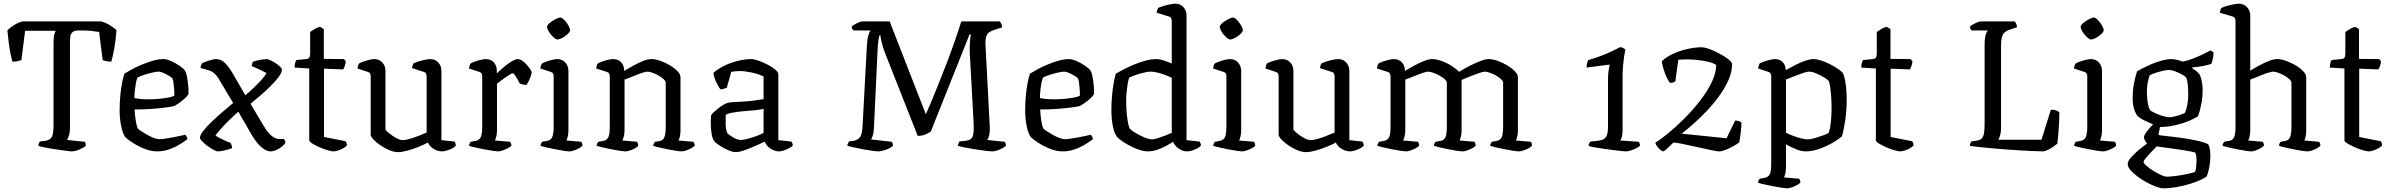

<svg xmlns="http://www.w3.org/2000/svg" viewBox="-20 -820 12955 1040"><path d="M368 0Q362 0 344 -2.5Q326 -5 303 -8Q280 -11 256.5 -15Q233 -19 214.5 -23Q196 -27 188 -30Q188 -37 191 -44Q194 -51 196 -54L224 -57Q243 -60 253 -68.5Q263 -77 266.5 -96Q270 -115 270 -148V-595Q270 -619 274 -633Q278 -647 282 -653H116L96 -495Q90 -492 76.5 -489Q63 -486 47 -486Q43 -500 37.5 -526.5Q32 -553 27.5 -587Q23 -621 20 -656Q34 -670 57 -684.5Q80 -699 102 -704H529Q553 -697 576 -683Q599 -669 611 -656Q607 -600 598.5 -555Q590 -510 583 -486Q568 -486 554.5 -489Q541 -492 536 -495L517 -647Q499 -650 471 -653Q443 -656 407 -655Q383 -655 373 -646Q363 -637 361 -623.5Q359 -610 359 -594V-126Q359 -103 353.5 -86Q348 -69 343 -62L439 -52Q441 -51 443 -44Q445 -37 445 -30Q431 -19 408.5 -9.5Q386 0 368 0Z M831 0Q804 0 775.5 -9.5Q747 -19 722 -33Q697 -47 680 -59.5Q663 -72 658 -78Q644 -98 636 -138Q628 -178 628 -222Q628 -263 631.5 -301Q635 -339 641 -370Q647 -401 654 -421Q668 -430 692.5 -443.5Q717 -457 747 -469.5Q777 -482 808 -491Q839 -500 866 -500Q882 -500 906 -489.5Q930 -479 951.5 -464.5Q973 -450 981 -439Q988 -430 992.5 -406.5Q997 -383 999.5 -356Q1002 -329 1001 -310Q992 -296 977.5 -283.5Q963 -271 948.5 -261Q934 -251 925 -246Q915 -243 883 -238.5Q851 -234 805.5 -230.5Q760 -227 709 -227Q711 -192 716 -162.5Q721 -133 727 -123Q732 -118 746.5 -108.5Q761 -99 779 -89Q797 -79 814 -72.5Q831 -66 843 -66Q855 -66 875 -69Q895 -72 916.5 -76Q938 -80 956 -84Q974 -88 983 -90Q987 -87 991 -80Q995 -73 995 -66Q974 -50 947.5 -34.5Q921 -19 891.5 -9.5Q862 0 831 0ZM785 -282Q811 -282 838.5 -284.5Q866 -287 889 -291Q912 -295 924 -301Q925 -314 923.5 -333.5Q922 -353 920 -370Q918 -387 914 -395Q912 -399 897.5 -408Q883 -417 866.5 -424.5Q850 -432 839 -432Q828 -432 804 -426.5Q780 -421 757 -413.5Q734 -406 724 -399Q719 -386 715.5 -366.5Q712 -347 710 -326.5Q708 -306 708 -289Q720 -286 741.5 -284Q763 -282 785 -282Z M1161 0Q1152 0 1135.5 -9Q1119 -18 1102.5 -30.5Q1086 -43 1074.5 -55Q1063 -67 1063 -73Q1063 -87 1080 -109.5Q1097 -132 1124.5 -158.5Q1152 -185 1183.5 -212Q1215 -239 1243 -262L1172 -381Q1164 -396 1155.5 -407Q1147 -418 1135.5 -427Q1124 -436 1105 -441L1066 -452Q1067 -460 1070 -467.5Q1073 -475 1076 -478Q1085 -483 1099.5 -488Q1114 -493 1128 -496.5Q1142 -500 1149 -500Q1178 -500 1199 -478.5Q1220 -457 1237 -428L1309 -304Q1335 -326 1358 -348Q1381 -370 1398 -389.5Q1415 -409 1424 -424Q1414 -430 1398 -437.5Q1382 -445 1367 -452Q1352 -459 1343 -462Q1344 -470 1346 -476Q1348 -482 1351 -486Q1359 -489 1373 -492.5Q1387 -496 1401 -498Q1415 -500 1423 -500Q1431 -500 1445 -493.5Q1459 -487 1473.5 -477.5Q1488 -468 1497.5 -458.5Q1507 -449 1507 -443Q1507 -427 1490 -404Q1473 -381 1447 -355Q1421 -329 1392 -304Q1363 -279 1337 -258L1409 -137Q1431 -100 1452 -83.5Q1473 -67 1492 -67H1517Q1520 -65 1523 -59.5Q1526 -54 1526 -47Q1520 -36 1506 -25Q1492 -14 1475.5 -7Q1459 0 1445 0Q1422 0 1394 -24.5Q1366 -49 1339 -97L1271 -215Q1246 -193 1220.5 -168Q1195 -143 1175.5 -121Q1156 -99 1147 -86Q1157 -79 1171.5 -71.5Q1186 -64 1201.5 -57Q1217 -50 1229 -46Q1231 -42 1234 -34.5Q1237 -27 1237 -18Q1229 -14 1214.5 -10Q1200 -6 1185 -3Q1170 0 1161 0Z M1787 0Q1776 0 1754 -6.5Q1732 -13 1709.5 -23Q1687 -33 1671 -43Q1655 -53 1655 -60V-449L1576 -454Q1576 -471 1579.5 -481.5Q1583 -492 1586 -495L1638 -500Q1651 -501 1655.5 -508.5Q1660 -516 1660 -534V-647Q1671 -655 1686.5 -664Q1702 -673 1716 -674L1734 -662V-501L1843 -500L1853 -488Q1852 -474 1847.5 -462Q1843 -450 1839 -444L1735 -448V-78L1852 -55Q1854 -52 1856.5 -46.5Q1859 -41 1859 -32Q1852 -24 1838.5 -16.5Q1825 -9 1810.5 -4.5Q1796 0 1787 0Z M2137 4Q2114 4 2088 -7Q2062 -18 2039 -34Q2016 -50 2002 -65.5Q1988 -81 1988 -90V-407Q1988 -416 1984.5 -422Q1981 -428 1971 -431L1916 -449Q1918 -460 1920.5 -467Q1923 -474 1926 -477Q1941 -485 1967 -492.5Q1993 -500 2007 -500Q2034 -500 2051 -481.5Q2068 -463 2068 -436V-116Q2078 -106 2094.5 -93Q2111 -80 2129.5 -70.5Q2148 -61 2162 -61Q2175 -61 2198.5 -67.5Q2222 -74 2247 -84Q2272 -94 2291 -102V-407Q2291 -416 2287 -422.5Q2283 -429 2274 -431L2212 -451Q2213 -461 2215.5 -467.5Q2218 -474 2220 -477Q2231 -482 2248.5 -487.5Q2266 -493 2283.5 -496.5Q2301 -500 2311 -500Q2337 -500 2354 -481.5Q2371 -463 2371 -436V-61L2442 -53Q2444 -50 2446.5 -44Q2449 -38 2449 -31Q2443 -23 2429 -16Q2415 -9 2400 -4.5Q2385 0 2375 0Q2350 0 2327.5 -14.5Q2305 -29 2298 -48Q2276 -36 2246 -24Q2216 -12 2186.5 -4Q2157 4 2137 4Z M2678 0Q2671 0 2650 -3Q2629 -6 2603.5 -11Q2578 -16 2555.5 -21Q2533 -26 2521 -30Q2521 -37 2524 -43Q2527 -49 2530 -52L2557 -57Q2568 -59 2576 -66Q2584 -73 2588 -89Q2592 -105 2592 -132V-407Q2592 -416 2588.5 -422Q2585 -428 2575 -431L2520 -449Q2522 -460 2524.5 -467Q2527 -474 2530 -477Q2545 -485 2571 -492.5Q2597 -500 2611 -500Q2638 -500 2654.5 -482.5Q2671 -465 2671 -437V-423Q2680 -431 2695 -444.5Q2710 -458 2726.5 -470.5Q2743 -483 2758.5 -491.5Q2774 -500 2785 -500Q2796 -500 2809 -491Q2822 -482 2833.5 -469Q2845 -456 2852.5 -444.5Q2860 -433 2860 -428Q2860 -423 2856 -410.5Q2852 -398 2845.5 -384Q2839 -370 2831 -360Q2821 -360 2811 -363Q2801 -366 2796 -367Q2790 -379 2782.5 -392Q2775 -405 2768.5 -414Q2762 -423 2757 -423Q2752 -423 2740 -415.5Q2728 -408 2714 -398Q2700 -388 2688 -379Q2676 -370 2672 -366V-115Q2672 -94 2668 -79.5Q2664 -65 2661 -59L2743 -52Q2745 -50 2747.5 -44.5Q2750 -39 2750 -31Q2744 -24 2730.5 -17Q2717 -10 2702.5 -5Q2688 0 2678 0Z M3065 0Q3057 0 3036 -3Q3015 -6 2990 -11Q2965 -16 2942.5 -21Q2920 -26 2908 -30Q2908 -37 2911 -43Q2914 -49 2917 -52L2944 -57Q2955 -59 2963 -66Q2971 -73 2975 -89Q2979 -105 2979 -132V-407Q2979 -416 2975.5 -422Q2972 -428 2962 -431L2907 -449Q2908 -459 2911 -466.5Q2914 -474 2917 -477Q2932 -485 2958 -492.5Q2984 -500 2998 -500Q3025 -500 3042 -481.5Q3059 -463 3059 -436V-115Q3059 -94 3055 -79.5Q3051 -65 3048 -59L3129 -52Q3131 -48 3133 -43Q3135 -38 3135 -31Q3130 -24 3116.5 -17Q3103 -10 3089 -5Q3075 0 3065 0ZM2999 -606Q2993 -606 2983 -614Q2973 -622 2964 -633Q2955 -644 2949 -655.5Q2943 -667 2943 -674Q2943 -681 2951 -689.5Q2959 -698 2971.5 -706Q2984 -714 2996 -719.5Q3008 -725 3015 -725Q3022 -725 3031 -717Q3040 -709 3048.5 -697.5Q3057 -686 3062.5 -675Q3068 -664 3068 -656Q3068 -650 3060.5 -641.5Q3053 -633 3041.5 -624.5Q3030 -616 3018 -611Q3006 -606 2999 -606Z M3367 0Q3360 0 3339.5 -3Q3319 -6 3293.5 -11Q3268 -16 3246 -21Q3224 -26 3212 -30Q3212 -37 3215.5 -43.5Q3219 -50 3221 -52L3248 -57Q3264 -59 3273.5 -73.5Q3283 -88 3283 -132V-407Q3283 -415 3279.5 -421.5Q3276 -428 3266 -431L3209 -449Q3211 -461 3213 -466.5Q3215 -472 3219 -477Q3234 -485 3260 -492.5Q3286 -500 3300 -500Q3329 -500 3345 -482.5Q3361 -465 3361 -436Q3384 -450 3410.5 -464.5Q3437 -479 3463 -489.5Q3489 -500 3508 -500Q3530 -500 3557 -490.5Q3584 -481 3609 -466Q3634 -451 3650 -434Q3666 -417 3666 -402V-115Q3666 -94 3662.5 -79.5Q3659 -65 3655 -59L3736 -52Q3739 -48 3741 -42.5Q3743 -37 3743 -31Q3737 -24 3724 -17Q3711 -10 3696.5 -5Q3682 0 3672 0Q3664 0 3643.5 -3Q3623 -6 3598.5 -11Q3574 -16 3552 -21Q3530 -26 3519 -30Q3519 -38 3522 -43.5Q3525 -49 3528 -52L3553 -56Q3564 -58 3571 -64.5Q3578 -71 3582 -87Q3586 -103 3586 -132V-371Q3586 -381 3574.5 -391.5Q3563 -402 3546 -411.5Q3529 -421 3512.5 -426.5Q3496 -432 3487 -432Q3480 -432 3463.5 -427Q3447 -422 3427 -414Q3407 -406 3389.5 -399Q3372 -392 3363 -389V-116Q3363 -96 3359 -81Q3355 -66 3351 -59L3431 -52Q3433 -48 3435 -42.5Q3437 -37 3437 -31Q3432 -23 3418.5 -16Q3405 -9 3391 -4.5Q3377 0 3367 0Z M3966 4Q3949 4 3923.5 -7Q3898 -18 3876.5 -32.5Q3855 -47 3848 -56Q3840 -66 3835 -93Q3830 -120 3830 -152Q3830 -164 3830.5 -174.5Q3831 -185 3832 -195Q3833 -200 3843.5 -210Q3854 -220 3869 -232Q3884 -244 3899.5 -253Q3915 -262 3926 -264Q3935 -266 3952.5 -267Q3970 -268 3992 -269Q4006 -270 4022 -271Q4038 -272 4054.5 -274Q4071 -276 4086.5 -278.5Q4102 -281 4116 -283V-406Q4086 -420 4050.5 -427.5Q4015 -435 3986 -435Q3974 -435 3962.5 -434Q3951 -433 3941 -431L3917 -345Q3913 -344 3905 -340.5Q3897 -337 3882 -336Q3873 -349 3861 -372.5Q3849 -396 3844 -425Q3864 -443 3889.5 -457Q3915 -471 3943 -480.5Q3971 -490 3998.5 -495Q4026 -500 4049 -500Q4064 -500 4088.5 -491.5Q4113 -483 4138 -470Q4163 -457 4179.5 -443Q4196 -429 4196 -418V-61L4267 -53Q4269 -51 4271.5 -45Q4274 -39 4274 -31Q4268 -24 4254 -17Q4240 -10 4225.5 -5Q4211 0 4200 0Q4185 0 4168.5 -7Q4152 -14 4140 -26Q4128 -38 4122 -53Q4096 -40 4065.5 -27Q4035 -14 4008.5 -5Q3982 4 3966 4ZM3994 -62Q4006 -62 4029.5 -68Q4053 -74 4077 -83Q4101 -92 4116 -100V-230Q4090 -225 4064.5 -222.5Q4039 -220 4011 -218Q3980 -215 3951.5 -210.5Q3923 -206 3911 -198Q3910 -176 3910.5 -147.5Q3911 -119 3920 -99Q3931 -87 3953 -74.5Q3975 -62 3994 -62Z M4736 0Q4729 0 4706.5 -3Q4684 -6 4656.5 -11Q4629 -16 4605 -21.5Q4581 -27 4570 -30Q4570 -38 4573.5 -44.5Q4577 -51 4579 -54L4603 -57Q4621 -61 4631.5 -69.5Q4642 -78 4647 -97.5Q4652 -117 4653 -152L4676 -579Q4678 -611 4684.5 -631Q4691 -651 4695 -655H4603Q4600 -659 4597 -663Q4594 -667 4593 -675Q4598 -681 4609 -687.5Q4620 -694 4632.5 -699Q4645 -704 4650 -704H4799L4995 -201Q5007 -227 5025 -270.5Q5043 -314 5065 -368.5Q5087 -423 5109.5 -482Q5132 -541 5152 -598.5Q5172 -656 5187 -704H5396Q5400 -699 5404 -691Q5408 -683 5408 -672L5368 -659Q5352 -654 5340 -646.5Q5328 -639 5322.5 -623.5Q5317 -608 5318 -578L5341 -138Q5343 -108 5338 -87.5Q5333 -67 5327 -62L5422 -52Q5425 -48 5427 -43Q5429 -38 5429 -30Q5416 -19 5394 -9.5Q5372 0 5354 0Q5346 0 5327.5 -2Q5309 -4 5286 -7.5Q5263 -11 5239.5 -15Q5216 -19 5197 -23Q5178 -27 5169 -30Q5169 -37 5172 -44Q5175 -51 5177 -54L5210 -57Q5228 -60 5238.5 -67Q5249 -74 5252.5 -97Q5256 -120 5253 -169L5233 -533Q5232 -569 5234 -595.5Q5236 -622 5239 -632L5232 -634L5022 -108Q5015 -102 4996 -93Q4977 -84 4951 -84L4773 -535Q4762 -565 4756 -589.5Q4750 -614 4749 -628H4743Q4742 -622 4739 -606Q4736 -590 4734 -559L4714 -130Q4713 -100 4707 -83.5Q4701 -67 4697 -65L4810 -52Q4812 -51 4814.5 -44Q4817 -37 4817 -30Q4807 -21 4792 -14.5Q4777 -8 4762.5 -4Q4748 0 4736 0Z M5736 0Q5709 0 5680.5 -9.5Q5652 -19 5627 -33Q5602 -47 5585 -59.5Q5568 -72 5563 -78Q5549 -98 5541 -138Q5533 -178 5533 -222Q5533 -263 5536.5 -301Q5540 -339 5546 -370Q5552 -401 5559 -421Q5573 -430 5597.5 -443.5Q5622 -457 5652 -469.5Q5682 -482 5713 -491Q5744 -500 5771 -500Q5787 -500 5811 -489.5Q5835 -479 5856.5 -464.5Q5878 -450 5886 -439Q5893 -430 5897.5 -406.5Q5902 -383 5904.5 -356Q5907 -329 5906 -310Q5897 -296 5882.5 -283.5Q5868 -271 5853.5 -261Q5839 -251 5830 -246Q5820 -243 5788 -238.5Q5756 -234 5710.5 -230.5Q5665 -227 5614 -227Q5616 -192 5621 -162.5Q5626 -133 5632 -123Q5637 -118 5651.5 -108.5Q5666 -99 5684 -89Q5702 -79 5719 -72.5Q5736 -66 5748 -66Q5760 -66 5780 -69Q5800 -72 5821.5 -76Q5843 -80 5861 -84Q5879 -88 5888 -90Q5892 -87 5896 -80Q5900 -73 5900 -66Q5879 -50 5852.5 -34.5Q5826 -19 5796.5 -9.5Q5767 0 5736 0ZM5690 -282Q5716 -282 5743.5 -284.5Q5771 -287 5794 -291Q5817 -295 5829 -301Q5830 -314 5828.5 -333.5Q5827 -353 5825 -370Q5823 -387 5819 -395Q5817 -399 5802.5 -408Q5788 -417 5771.5 -424.5Q5755 -432 5744 -432Q5733 -432 5709 -426.5Q5685 -421 5662 -413.5Q5639 -406 5629 -399Q5624 -386 5620.5 -366.5Q5617 -347 5615 -326.5Q5613 -306 5613 -289Q5625 -286 5646.5 -284Q5668 -282 5690 -282Z M6199 0Q6175 0 6148 -9.5Q6121 -19 6097 -32Q6073 -45 6055.5 -57.5Q6038 -70 6031 -78Q6015 -98 6007.5 -138.5Q6000 -179 6000 -223Q6000 -264 6003.5 -302Q6007 -340 6012.5 -370.5Q6018 -401 6024 -421Q6039 -430 6065 -443.5Q6091 -457 6122 -470Q6153 -483 6185 -491.5Q6217 -500 6245 -500Q6260 -500 6282 -493Q6304 -486 6327 -476V-707Q6327 -714 6324 -721Q6321 -728 6310 -731L6245 -751Q6246 -759 6248.5 -766Q6251 -773 6253 -777Q6263 -782 6281 -787.5Q6299 -793 6318 -796.5Q6337 -800 6347 -800Q6373 -800 6390 -781.5Q6407 -763 6407 -736V-61L6478 -53Q6480 -51 6482.5 -44.5Q6485 -38 6485 -31Q6478 -23 6464.5 -16Q6451 -9 6436.5 -4.5Q6422 0 6411 0Q6394 0 6378 -7.5Q6362 -15 6350.5 -27Q6339 -39 6334 -52Q6316 -40 6293 -28Q6270 -16 6246 -8Q6222 0 6199 0ZM6220 -65Q6230 -65 6248 -70.5Q6266 -76 6287.5 -84Q6309 -92 6327 -100V-399Q6312 -406 6291 -414Q6270 -422 6249 -427Q6228 -432 6212 -432Q6199 -432 6176 -426.5Q6153 -421 6130.5 -413.5Q6108 -406 6097 -400Q6092 -389 6088.5 -368Q6085 -347 6082.5 -322Q6080 -297 6080 -273Q6080 -238 6083 -206.5Q6086 -175 6090.5 -153Q6095 -131 6100 -123Q6105 -117 6119 -107.5Q6133 -98 6151.5 -88.5Q6170 -79 6188.5 -72Q6207 -65 6220 -65Z M6709 0Q6701 0 6680 -3Q6659 -6 6634 -11Q6609 -16 6586.5 -21Q6564 -26 6552 -30Q6552 -37 6555 -43Q6558 -49 6561 -52L6588 -57Q6599 -59 6607 -66Q6615 -73 6619 -89Q6623 -105 6623 -132V-407Q6623 -416 6619.5 -422Q6616 -428 6606 -431L6551 -449Q6552 -459 6555 -466.5Q6558 -474 6561 -477Q6576 -485 6602 -492.5Q6628 -500 6642 -500Q6669 -500 6686 -481.5Q6703 -463 6703 -436V-115Q6703 -94 6699 -79.5Q6695 -65 6692 -59L6773 -52Q6775 -48 6777 -43Q6779 -38 6779 -31Q6774 -24 6760.5 -17Q6747 -10 6733 -5Q6719 0 6709 0ZM6643 -606Q6637 -606 6627 -614Q6617 -622 6608 -633Q6599 -644 6593 -655.5Q6587 -667 6587 -674Q6587 -681 6595 -689.5Q6603 -698 6615.5 -706Q6628 -714 6640 -719.5Q6652 -725 6659 -725Q6666 -725 6675 -717Q6684 -709 6692.5 -697.5Q6701 -686 6706.5 -675Q6712 -664 6712 -656Q6712 -650 6704.5 -641.5Q6697 -633 6685.5 -624.5Q6674 -616 6662 -611Q6650 -606 6643 -606Z M7055 4Q7032 4 7006 -7Q6980 -18 6957 -34Q6934 -50 6920 -65.5Q6906 -81 6906 -90V-407Q6906 -416 6902.5 -422Q6899 -428 6889 -431L6834 -449Q6836 -460 6838.5 -467Q6841 -474 6844 -477Q6859 -485 6885 -492.5Q6911 -500 6925 -500Q6952 -500 6969 -481.5Q6986 -463 6986 -436V-116Q6996 -106 7012.5 -93Q7029 -80 7047.5 -70.5Q7066 -61 7080 -61Q7093 -61 7116.5 -67.5Q7140 -74 7165 -84Q7190 -94 7209 -102V-407Q7209 -416 7205 -422.5Q7201 -429 7192 -431L7130 -451Q7131 -461 7133.5 -467.5Q7136 -474 7138 -477Q7149 -482 7166.5 -487.5Q7184 -493 7201.5 -496.5Q7219 -500 7229 -500Q7255 -500 7272 -481.5Q7289 -463 7289 -436V-61L7360 -53Q7362 -50 7364.5 -44Q7367 -38 7367 -31Q7361 -23 7347 -16Q7333 -9 7318 -4.5Q7303 0 7293 0Q7268 0 7245.5 -14.5Q7223 -29 7216 -48Q7194 -36 7164 -24Q7134 -12 7104.5 -4Q7075 4 7055 4Z M7596 0Q7589 0 7568.5 -3Q7548 -6 7522.5 -11Q7497 -16 7475 -21Q7453 -26 7441 -30Q7441 -37 7444.5 -43.5Q7448 -50 7450 -52L7477 -57Q7493 -59 7502.5 -73.5Q7512 -88 7512 -132V-407Q7512 -415 7508.5 -421.5Q7505 -428 7495 -431L7438 -449Q7440 -461 7442 -466.5Q7444 -472 7448 -477Q7463 -485 7489 -492.5Q7515 -500 7529 -500Q7557 -500 7573.5 -482.5Q7590 -465 7590 -436Q7613 -450 7640 -464.5Q7667 -479 7693 -489.5Q7719 -500 7737 -500Q7759 -500 7787.5 -490Q7816 -480 7841.5 -464Q7867 -448 7883 -431Q7899 -441 7921 -453Q7943 -465 7966 -475.5Q7989 -486 8009 -493Q8029 -500 8043 -500Q8065 -500 8092 -490.5Q8119 -481 8144 -466Q8169 -451 8185.5 -434Q8202 -417 8202 -402V-115Q8202 -93 8198 -78.5Q8194 -64 8191 -59L8272 -52Q8274 -50 8276 -44.5Q8278 -39 8278 -31Q8273 -24 8260 -17Q8247 -10 8232 -5Q8217 0 8208 0Q8200 0 8179.5 -3Q8159 -6 8133.5 -11Q8108 -16 8086 -21Q8064 -26 8052 -30Q8052 -38 8055 -43.5Q8058 -49 8061 -52L8088 -57Q8098 -59 8106 -65.5Q8114 -72 8118 -88Q8122 -104 8122 -132V-371Q8122 -381 8110.5 -391.5Q8099 -402 8082 -411.5Q8065 -421 8048.5 -426.5Q8032 -432 8023 -432Q8014 -432 7989.5 -423.5Q7965 -415 7938.5 -404.5Q7912 -394 7897 -387V-116Q7897 -94 7893 -79.5Q7889 -65 7886 -59L7967 -52Q7969 -49 7971 -43.5Q7973 -38 7973 -31Q7968 -24 7954.5 -17Q7941 -10 7926.5 -5Q7912 0 7902 0Q7894 0 7873.5 -3Q7853 -6 7828 -11Q7803 -16 7781 -21Q7759 -26 7747 -30Q7747 -37 7750 -43Q7753 -49 7756 -52L7783 -57Q7800 -59 7808.5 -74.5Q7817 -90 7817 -132V-371Q7817 -381 7805 -391.5Q7793 -402 7775.5 -411.5Q7758 -421 7741.5 -426.5Q7725 -432 7716 -432Q7709 -432 7692.5 -427Q7676 -422 7656 -414Q7636 -406 7618.5 -399Q7601 -392 7592 -389V-116Q7592 -96 7588 -81Q7584 -66 7580 -59L7661 -52Q7663 -49 7665 -44Q7667 -39 7667 -31Q7662 -24 7648.5 -17Q7635 -10 7620.5 -5Q7606 0 7596 0Z M8788 0Q8781 0 8761.5 -2Q8742 -4 8716.5 -7.5Q8691 -11 8664.5 -14.5Q8638 -18 8616.5 -22Q8595 -26 8585 -30Q8585 -38 8588 -43.5Q8591 -49 8594 -53L8631 -57Q8652 -59 8665 -65.5Q8678 -72 8684 -88Q8690 -104 8690 -135V-391Q8690 -419 8693.5 -440Q8697 -461 8699 -468L8697 -470L8574 -454Q8574 -467 8577 -478.5Q8580 -490 8582 -494Q8631 -508 8675.5 -526.5Q8720 -545 8756 -565Q8764 -564 8771.5 -560.5Q8779 -557 8784 -551Q8781 -539 8777.5 -515.5Q8774 -492 8771.5 -463Q8769 -434 8769 -403V-115Q8769 -95 8765 -79.5Q8761 -64 8756 -59L8857 -52Q8858 -51 8860.5 -45.5Q8863 -40 8863 -30Q8855 -23 8841 -16Q8827 -9 8812 -4.5Q8797 0 8788 0Z M8990 0Q8984 0 8973.5 -8.5Q8963 -17 8955 -28.5Q8947 -40 8947 -48Q8973 -63 9014 -96.5Q9055 -130 9100.5 -175Q9146 -220 9186 -271Q9226 -322 9251 -373Q9276 -424 9276 -468Q9263 -478 9232.5 -485.5Q9202 -493 9160.5 -496.5Q9119 -500 9071 -497L9055 -380Q9052 -377 9044 -374Q9036 -371 9026 -371Q9018 -380 9009 -398.5Q9000 -417 8992.5 -440.5Q8985 -464 8981 -488Q9006 -512 9043.5 -529Q9081 -546 9122 -555Q9163 -564 9197 -564Q9210 -564 9230.5 -557.5Q9251 -551 9273.5 -540Q9296 -529 9316.5 -516.5Q9337 -504 9349.5 -492.5Q9362 -481 9362 -472Q9362 -431 9343 -387.5Q9324 -344 9293 -301Q9262 -258 9225 -219Q9188 -180 9152 -148.5Q9116 -117 9089 -96L9332 -71L9379 -167Q9391 -167 9400 -163.5Q9409 -160 9413 -156Q9413 -137 9409.5 -106.5Q9406 -76 9401 -49Q9390 -40 9369.5 -28.5Q9349 -17 9327.5 -8.5Q9306 0 9291 0Q9283 0 9260.5 -4.5Q9238 -9 9208.5 -15.5Q9179 -22 9147.5 -29Q9116 -36 9088.5 -41.5Q9061 -47 9044 -48Q9037 -41 9026.5 -30.5Q9016 -20 9006 -11.5Q8996 -3 8990 0Z M9661 200Q9653 200 9632 197Q9611 194 9585.5 189Q9560 184 9537.5 179Q9515 174 9503 170Q9503 162 9506 156.5Q9509 151 9512 148L9539 143Q9555 141 9564.5 127Q9574 113 9574 68V-407Q9574 -416 9570.5 -422Q9567 -428 9558 -431L9503 -449Q9505 -461 9507 -466.5Q9509 -472 9512 -477Q9528 -485 9554 -492.5Q9580 -500 9594 -500Q9621 -500 9636.5 -483.5Q9652 -467 9653 -440Q9671 -450 9690.5 -460.5Q9710 -471 9730.5 -480Q9751 -489 9769.5 -494.5Q9788 -500 9803 -500Q9820 -500 9843.5 -492.5Q9867 -485 9891 -473Q9915 -461 9934 -448Q9953 -435 9961 -426Q9969 -412 9974 -386Q9979 -360 9981 -331Q9983 -302 9983 -278Q9983 -222 9975 -168.5Q9967 -115 9957 -81Q9944 -70 9923 -56.5Q9902 -43 9875 -30Q9848 -17 9818.5 -8.5Q9789 0 9761 0Q9736 0 9707 -12.5Q9678 -25 9654 -38V85Q9654 106 9650.5 120.5Q9647 135 9643 141L9725 148Q9727 150 9729.5 155.5Q9732 161 9732 169Q9726 176 9713 183Q9700 190 9685 195Q9670 200 9661 200ZM9773 -65Q9787 -65 9810.5 -72Q9834 -79 9856 -87Q9878 -95 9885 -100Q9893 -120 9897 -158.5Q9901 -197 9901 -231Q9901 -264 9899 -294.5Q9897 -325 9893.5 -348.5Q9890 -372 9886 -381Q9881 -388 9861.5 -400Q9842 -412 9819 -422Q9796 -432 9778 -432Q9769 -432 9746.5 -424.5Q9724 -417 9698.5 -407Q9673 -397 9654 -389V-101Q9672 -92 9693.5 -84Q9715 -76 9736.5 -70.5Q9758 -65 9773 -65Z M10273 0Q10262 0 10240 -6.5Q10218 -13 10195.5 -23Q10173 -33 10157 -43Q10141 -53 10141 -60V-449L10062 -454Q10062 -471 10065.5 -481.5Q10069 -492 10072 -495L10124 -500Q10137 -501 10141.5 -508.5Q10146 -516 10146 -534V-647Q10157 -655 10172.5 -664Q10188 -673 10202 -674L10220 -662V-501L10329 -500L10339 -488Q10338 -474 10333.5 -462Q10329 -450 10325 -444L10221 -448V-78L10338 -55Q10340 -52 10342.5 -46.5Q10345 -41 10345 -32Q10338 -24 10324.5 -16.5Q10311 -9 10296.5 -4.5Q10282 0 10273 0Z M11048 0Q11022 0 10982 -2Q10942 -4 10895 -7Q10848 -10 10801 -14Q10754 -18 10714.5 -22Q10675 -26 10650 -30Q10650 -38 10653 -44.5Q10656 -51 10659 -54L10685 -58Q10703 -60 10712.5 -68Q10722 -76 10726 -95Q10730 -114 10730 -148V-578Q10730 -603 10733 -619Q10736 -635 10740.5 -644Q10745 -653 10747 -655H10660Q10656 -658 10653 -664.5Q10650 -671 10650 -675Q10655 -681 10666.5 -687.5Q10678 -694 10690 -699Q10702 -704 10707 -704H10893Q10897 -700 10901 -691.5Q10905 -683 10905 -672L10865 -659Q10847 -653 10837 -643Q10827 -633 10823 -616.5Q10819 -600 10819 -572V-127Q10819 -104 10814 -87Q10809 -70 10804 -63H11038L11089 -226Q11107 -226 11118.5 -221Q11130 -216 11135 -212Q11135 -187 11133.5 -156.5Q11132 -126 11129.5 -97Q11127 -68 11124 -42Q11116 -35 11101.5 -25Q11087 -15 11072 -8Q11057 -1 11048 0Z M11372 0Q11364 0 11343 -3Q11322 -6 11297 -11Q11272 -16 11249.5 -21Q11227 -26 11215 -30Q11215 -37 11218 -43Q11221 -49 11224 -52L11251 -57Q11262 -59 11270 -66Q11278 -73 11282 -89Q11286 -105 11286 -132V-407Q11286 -416 11282.5 -422Q11279 -428 11269 -431L11214 -449Q11215 -459 11218 -466.5Q11221 -474 11224 -477Q11239 -485 11265 -492.5Q11291 -500 11305 -500Q11332 -500 11349 -481.5Q11366 -463 11366 -436V-115Q11366 -94 11362 -79.5Q11358 -65 11355 -59L11436 -52Q11438 -48 11440 -43Q11442 -38 11442 -31Q11437 -24 11423.5 -17Q11410 -10 11396 -5Q11382 0 11372 0ZM11306 -606Q11300 -606 11290 -614Q11280 -622 11271 -633Q11262 -644 11256 -655.5Q11250 -667 11250 -674Q11250 -681 11258 -689.5Q11266 -698 11278.5 -706Q11291 -714 11303 -719.5Q11315 -725 11322 -725Q11329 -725 11338 -717Q11347 -709 11355.5 -697.5Q11364 -686 11369.5 -675Q11375 -664 11375 -656Q11375 -650 11367.5 -641.5Q11360 -633 11348.5 -624.5Q11337 -616 11325 -611Q11313 -606 11306 -606Z M11697 200Q11682 200 11658 191Q11634 182 11607.5 167.5Q11581 153 11557.5 135.5Q11534 118 11519.5 100.5Q11505 83 11505 69Q11505 54 11522 34Q11539 14 11563.5 -6.5Q11588 -27 11610 -42Q11605 -48 11599 -58.5Q11593 -69 11593 -77Q11593 -86 11604.5 -102Q11616 -118 11630.5 -134Q11645 -150 11655 -158L11684 -150L11671 -89Q11679 -87 11707 -84Q11735 -81 11771 -76.5Q11807 -72 11843.5 -65.5Q11880 -59 11907.5 -51.5Q11935 -44 11943 -36Q11948 -23 11950.5 -8Q11953 7 11953 22Q11953 53 11947 85Q11941 117 11933 136Q11921 145 11896.5 156Q11872 167 11839 177Q11806 187 11769.5 193.5Q11733 200 11697 200ZM11717 137Q11736 137 11766 133Q11796 129 11825 123Q11854 117 11870 111Q11874 102 11876 82Q11878 62 11878 49Q11878 37 11876.5 25Q11875 13 11871 7Q11869 5 11849 1Q11829 -3 11800.5 -7.5Q11772 -12 11742 -16Q11712 -20 11690 -23Q11668 -26 11662 -27Q11647 -12 11630.5 5.5Q11614 23 11602.5 37Q11591 51 11591 57Q11591 64 11606 77.5Q11621 91 11642.5 104.5Q11664 118 11684.5 127.5Q11705 137 11717 137ZM11677 -132Q11647 -144 11625.5 -153.5Q11604 -163 11590 -170.5Q11576 -178 11567 -184.5Q11558 -191 11554 -197Q11545 -211 11538.5 -234Q11532 -257 11532 -287Q11532 -334 11540 -373Q11548 -412 11556 -434Q11566 -440 11587.5 -451Q11609 -462 11636 -473.5Q11663 -485 11691.5 -492.5Q11720 -500 11743 -500Q11756 -500 11775.5 -495Q11795 -490 11802 -486Q11829 -491 11858.5 -502.5Q11888 -514 11913.5 -526.5Q11939 -539 11954 -547L11970 -536Q11970 -519 11966 -501.5Q11962 -484 11958 -474Q11937 -467 11910 -462Q11883 -457 11855 -455V-450Q11865 -444 11875.5 -436Q11886 -428 11896 -414Q11903 -398 11907 -376Q11911 -354 11911 -333Q11911 -293 11903.5 -255Q11896 -217 11886 -191Q11873 -181 11841 -167Q11809 -153 11766 -142.5Q11723 -132 11677 -132ZM11730 -185Q11741 -185 11758.5 -189Q11776 -193 11792.5 -199Q11809 -205 11814 -208Q11822 -222 11827.5 -250Q11833 -278 11833 -307Q11833 -339 11830 -365Q11827 -391 11821 -401Q11815 -408 11797.5 -417.5Q11780 -427 11760.5 -434Q11741 -441 11729 -441Q11715 -441 11694 -436Q11673 -431 11653.5 -424.5Q11634 -418 11624 -412Q11618 -397 11613.5 -372.5Q11609 -348 11609 -323Q11609 -300 11611.5 -279Q11614 -258 11618 -244Q11622 -230 11626 -224Q11631 -218 11651 -208.5Q11671 -199 11693.5 -192Q11716 -185 11730 -185Z M12174 0Q12166 0 12145.5 -3Q12125 -6 12100 -11Q12075 -16 12053 -21Q12031 -26 12019 -30Q12019 -38 12022.5 -44Q12026 -50 12028 -52L12055 -57Q12072 -59 12080.5 -75Q12089 -91 12089 -132V-707Q12089 -715 12085.5 -721.5Q12082 -728 12072 -731L12004 -751Q12005 -760 12008 -767.5Q12011 -775 12013 -777Q12023 -782 12041.5 -787.5Q12060 -793 12078.5 -796.5Q12097 -800 12106 -800Q12133 -800 12151 -781.5Q12169 -763 12169 -736V-437Q12191 -451 12218 -465.5Q12245 -480 12270.5 -490Q12296 -500 12314 -500Q12335 -500 12362.5 -490.5Q12390 -481 12415 -466Q12440 -451 12456 -434Q12472 -417 12472 -402V-115Q12472 -94 12468.5 -79.5Q12465 -65 12462 -59L12542 -52Q12544 -49 12546.5 -43.5Q12549 -38 12549 -31Q12543 -24 12529.5 -16.5Q12516 -9 12502 -4.5Q12488 0 12478 0Q12470 0 12450 -3Q12430 -6 12405 -11Q12380 -16 12358 -21Q12336 -26 12325 -30Q12325 -37 12327.5 -42.5Q12330 -48 12333 -52L12360 -57Q12370 -59 12377 -65.5Q12384 -72 12388 -88Q12392 -104 12392 -132V-371Q12392 -381 12380.5 -391.5Q12369 -402 12352 -411.5Q12335 -421 12318.5 -426.5Q12302 -432 12293 -432Q12286 -432 12269 -427Q12252 -422 12232 -414Q12212 -406 12195 -399Q12178 -392 12169 -389V-116Q12169 -95 12165 -80Q12161 -65 12158 -59L12237 -52Q12239 -49 12241 -44Q12243 -39 12243 -31Q12237 -24 12224.5 -17Q12212 -10 12198 -5Q12184 0 12174 0Z M12811 0Q12800 0 12778 -6.5Q12756 -13 12733.5 -23Q12711 -33 12695 -43Q12679 -53 12679 -60V-449L12600 -454Q12600 -471 12603.5 -481.5Q12607 -492 12610 -495L12662 -500Q12675 -501 12679.5 -508.5Q12684 -516 12684 -534V-647Q12695 -655 12710.5 -664Q12726 -673 12740 -674L12758 -662V-501L12867 -500L12877 -488Q12876 -474 12871.5 -462Q12867 -450 12863 -444L12759 -448V-78L12876 -55Q12878 -52 12880.5 -46.5Q12883 -41 12883 -32Q12876 -24 12862.5 -16.5Q12849 -9 12834.5 -4.5Q12820 0 12811 0Z"/></svg>

Font: Texturina Medium 12pt Light
Style: Regular
Weight: 300
Version: Version 1.002